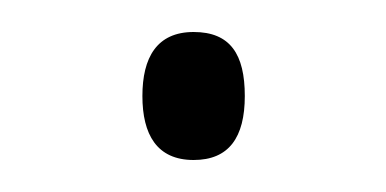

<svg xmlns="http://www.w3.org/2000/svg" viewBox="-20 -93 241 120"><path d="M69 -33C69 -9 78 7 101 7C123 7 133 -7 133 -33C133 -59 124 -73 101 -73C78 -73 69 -57 69 -33Z"/></svg>

Font: Noto Sans Thai Looped Condensed ExtraLight
Style: Regular
Weight: 200
Width: 3
Designer: Sasikarn Vongin, Ben Mitchell
Foundry: The Fontpad Ltd
Version: Version 1.001